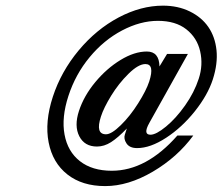

<svg xmlns="http://www.w3.org/2000/svg" viewBox="-20 -626 772 666"><path d="M330.1 -221.7Q310.1 -160.2 347.7 -160.2Q366.7 -160.2 398.9 -191.7Q431.2 -223.1 459.2 -267.6Q487.3 -312 497.6 -343.3Q517.1 -403.8 484.4 -403.8Q460 -403.8 425.8 -370.1Q391.6 -336.4 365.7 -294.2Q339.8 -252 330.1 -221.7ZM367.7 -33.7Q487.8 -33.7 595.2 -155.8H650.4Q595.2 -80.6 510 -30.5Q424.8 19.5 345 19.5Q265.1 19.5 213.9 -20.8Q162.6 -61 148.7 -132.1Q134.8 -203.1 163.3 -290.5Q191.9 -377.9 252.9 -451.2Q314 -524.4 391.4 -565.4Q468.8 -606.4 545.4 -606.4Q597.2 -606.4 638.2 -586.4Q679.2 -566.4 702.6 -532.5Q726.1 -498.5 731 -451.9Q735.8 -405.3 718.3 -350.8Q700.7 -296.4 656 -240.2Q611.3 -184.1 556.4 -148.2Q501.5 -112.3 455.6 -112.3Q429.7 -112.3 418.9 -128.4Q408.2 -144.5 413.1 -159.2Q418 -173.8 419.9 -180.2Q388.7 -147.9 365 -132.8Q341.3 -117.7 316.4 -117.7Q273.4 -117.7 255.1 -153.3Q236.8 -189 253.9 -241.2Q271 -293.5 310.5 -341.1Q350.1 -388.7 398.2 -418Q446.3 -447.3 489.3 -447.3Q532.2 -447.3 533.2 -395.5L559.6 -439H631.8L498 -199.7Q475.1 -158.7 502 -158.7Q521.5 -158.7 555.9 -187Q590.3 -215.3 622.1 -260.3Q653.8 -305.2 669.4 -353Q685.1 -400.9 674.3 -448Q663.6 -495.1 626.2 -524.4Q588.9 -553.7 527.8 -553.7Q466.8 -553.7 403.3 -520.3Q339.8 -486.8 290.8 -427.5Q241.7 -368.2 217.3 -293.2Q192.9 -218.3 203.9 -159.2Q214.8 -100.1 257.3 -66.9Q299.8 -33.7 367.7 -33.7Z"/></svg>

Font: RIT Rachana
Style: Bold Italic
Weight: 700
Designer: Hussain KH
Version: 1.4.7